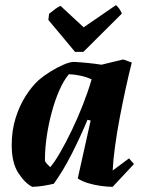

<svg xmlns="http://www.w3.org/2000/svg" viewBox="-20 -711 564 743"><path d="M104.6 12Q75.9 -2.8 50.6 -42.1Q25.3 -81.3 25.3 -149.5Q25.3 -206 40.3 -253.8Q55.2 -301.7 79.1 -339.2Q103 -376.7 129.2 -400.6Q148.4 -417.3 174.3 -433.5Q200.2 -449.7 225.4 -460.6Q250.7 -471.5 266.4 -471.5Q292.9 -470.1 319.9 -467.3Q346.9 -464.6 372.8 -460.6L456.9 -481L490 -469Q478.3 -423.3 466.4 -368.6Q454.5 -313.9 443.6 -256.8Q432.7 -199.6 425.4 -146.4Q418 -93.2 416 -51.1L479.3 -98.2L498.4 -76.3L415.9 12Q397.3 12 371.8 8.7Q346.3 5.3 321.9 -2Q297.4 -9.2 280.9 -20.5L330.8 -244.5L318.6 -247.5Q304.8 -214.2 289.1 -180.4Q273.4 -146.5 257 -114.3Q240.6 -82 223.1 -53Q205.6 -24 188.3 0Q169.6 4.5 148 8Q126.4 11.5 104.6 12ZM174.5 -64.2Q191.8 -84.5 213.4 -121.9Q235 -159.3 257.8 -206.8Q280.7 -254.3 300.7 -305.4Q320.8 -356.5 334.6 -403.9Q314.9 -412.9 291.8 -418Q268.8 -423 246.6 -423.9Q226.4 -399.9 209.5 -361.3Q192.6 -322.7 180.2 -276.5Q167.7 -230.2 160.9 -183.1Q154 -136 154 -96.4Q154 -94.3 154 -92.3Q154 -90.3 154 -87.8Q157.6 -81.5 163.2 -75.2Q168.9 -68.9 174.5 -64.2ZM270.4 -510.3 167.1 -633.9 170 -657.6Q182.1 -667.6 193.8 -676.2Q205.4 -684.8 214.3 -688.3L303.7 -605.3L428.3 -690.9Q433.6 -688.5 442 -676.5Q450.3 -664.4 451.2 -658L302.7 -510.3Z"/></svg>

Font: Labrada
Style: Italic
Weight: 400
Italic angle: -7°
Designer: Mercedes Jáuregui
Foundry: Omnibus-Type Team
Version: Version 1.000